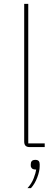

<svg xmlns="http://www.w3.org/2000/svg" viewBox="-20 -760 291 992"><path d="M211 0H134Q119 0 112 -7Q105 -14 105 -29V-740H126V-19H211ZM163 66Q175 66 180 72Q185 78 185 88V99Q185 124 172.5 157Q160 190 140 212H122Q144 188 154.5 160Q165 132 167 116Q151 116 145 110Q139 104 139 96V88Q139 78 144.5 72Q150 66 163 66Z"/></svg>

Font: IBM Plex Sans Thin
Style: Regular
Weight: 250
Designer: Mike Abbink, Paul van der Laan, Pieter van Rosmalen
Foundry: Bold Monday
Version: Version 3.201